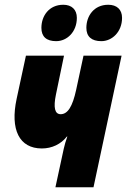

<svg xmlns="http://www.w3.org/2000/svg" viewBox="-20 -787 533 807"><path d="M406 -614C451 -614 493 -653 493 -712C493 -747 471 -767 435 -767C375 -767 343 -720 343 -670C343 -633 365 -614 406 -614ZM216 -614C262 -614 303 -653 303 -712C303 -747 281 -767 246 -767C186 -767 154 -720 154 -670C154 -633 175 -614 216 -614ZM213 0H373L491 -553H331L300 -409C285 -340 265 -307 235 -307C210 -307 204 -335 215 -389L249 -553H89L50 -372C22 -242 61 -163 156 -163C198 -163 236 -181 261 -213H263C257 -197 251 -176 248 -162Z"/></svg>

Font: Noto Sans ExtraCondensed Black
Style: Italic
Weight: 900
Width: 2
Italic angle: -12°
Designer: Monotype Design Team
Foundry: Monotype Imaging Inc.
Version: Version 2.013